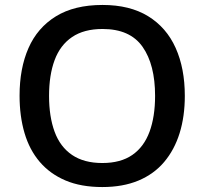

<svg xmlns="http://www.w3.org/2000/svg" viewBox="-20 -745 825 775"><path d="M726 -358Q726 -275 705 -207.5Q684 -140 642.5 -91Q601 -42 538.5 -16Q476 10 393 10Q307 10 244.5 -16.5Q182 -43 140.5 -91.5Q99 -140 79 -208Q59 -276 59 -359Q59 -469 95 -551Q131 -633 205.5 -679Q280 -725 394 -725Q504 -725 578 -679.5Q652 -634 689 -551.5Q726 -469 726 -358ZM178 -358Q178 -274 200.5 -213Q223 -152 271 -119.5Q319 -87 393 -87Q467 -87 514 -119.5Q561 -152 583.5 -213Q606 -274 606 -358Q606 -484 555.5 -556Q505 -628 394 -628Q319 -628 271 -595.5Q223 -563 200.5 -502.5Q178 -442 178 -358Z"/></svg>

Font: Noto Sans Oriya Medium
Style: Regular
Weight: 500
Version: Version 2.003